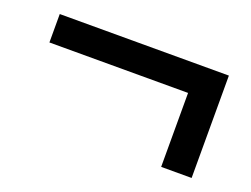

<svg xmlns="http://www.w3.org/2000/svg" viewBox="-60 -527 689 527"><g transform="rotate(20 285.0 -263.5)"><path d="M443 -114H532V-413H38V-330H443Z"/></g></svg>

Font: Noto Sans HK Medium
Style: Regular
Weight: 500
Designer: Ryoko NISHIZUKA 西塚涼子 (kana, bopomofo & ideographs); Paul D. Hunt (Latin, Greek & Cyrillic); Sandoll Communications 산돌커뮤니
Foundry: Adobe
Version: Version 2.002;hotconv 1.0.116;makeotfexe 2.5.65601